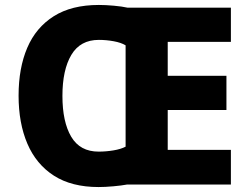

<svg xmlns="http://www.w3.org/2000/svg" viewBox="-20 -838 1006 775"><path d="M379 -818Q406 -818 439.5 -815Q473 -812 495 -807H912V-669H657V-532H894V-394H657V-233H912V-93H492Q471 -89 437.5 -86Q404 -83 378 -83Q269 -83 197.5 -129Q126 -175 90.5 -258Q55 -341 55 -452Q55 -563 90 -645Q125 -727 197 -772.5Q269 -818 379 -818ZM379 -677Q304 -677 268 -616.5Q232 -556 232 -451Q232 -346 267.5 -286Q303 -226 378 -226Q408 -226 438 -231Q468 -236 487 -246V-655Q469 -666 439 -671.5Q409 -677 379 -677Z"/></svg>

Font: Noto Sans Kannada UI ExtraBold
Style: Regular
Weight: 800
Designer: Jelle Bosma - Monotype Design Team
Foundry: Monotype Imaging Inc.
Version: Version 2.005; ttfautohint (v1.8.4.7-5d5b)